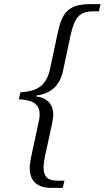

<svg xmlns="http://www.w3.org/2000/svg" viewBox="-20 -780 507 930"><path d="M228 130H284L292 95H255C212 95 191 76 191 31C191 16 194 -1 197 -19L232 -180C235 -196 238 -211 238 -226C238 -271 212 -306 155 -313V-317C233 -327 272 -371 286 -441L323 -614C342 -697 366 -725 432 -725H459L467 -760H418C308 -760 280 -717 259 -618L222 -444C203 -358 151 -337 79 -333L71 -299C138 -296 172 -277 172 -225C172 -211 169 -195 165 -179L130 -16C127 1 124 18 124 33C124 97 160 130 228 130Z"/></svg>

Font: Noto Serif Tamil Light
Style: Italic
Weight: 300
Italic angle: -12°
Designer: Indian Type Foundry, Tom Grace, and the Monotype Design Team
Foundry: Monotype Imaging Inc.
Version: Version 2.003